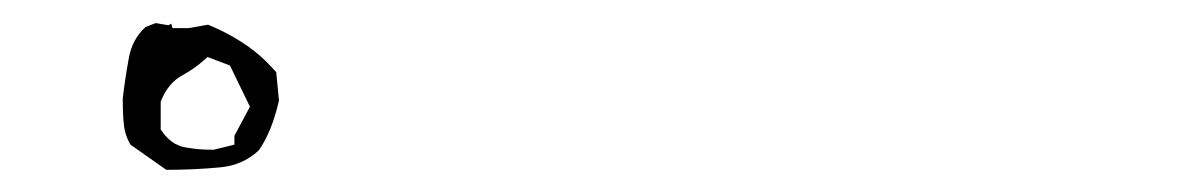

<svg xmlns="http://www.w3.org/2000/svg" viewBox="-20 -777 1040 168"><path d="M145 -752.4H130.9L129.9 -756.3L127.4 -754.9L116.2 -756.8L107.4 -753.4Q95.7 -742.7 92.8 -726.6Q89.4 -708 87.4 -690.9Q87.4 -669.9 89.4 -662.1Q90.8 -656.2 94.2 -650.4L125.5 -628.4Q148.4 -628.4 170.9 -630.4Q191.9 -631.8 206.5 -645.5Q217.8 -661.6 224.1 -689L221.7 -713.9L213.4 -722.7Q193.8 -742.2 162.1 -755.4ZM166 -646Q155.8 -646 149.2 -647Q142.6 -647.9 140.4 -648.4Q138.2 -648.9 136.5 -649.7Q134.8 -650.4 132.8 -651.4Q126.5 -655.3 122.1 -661.6L120.6 -663.6V-688Q127 -704.6 140.1 -711.4Q149.9 -716.8 158.2 -724.1L161.6 -727.1L181.2 -719.7L198.7 -683.6L185.1 -658.2V-650.4L167 -646Z"/></svg>

Font: Bakudai
Style: ExtraLight
Weight: 200
Version: Version 1.48